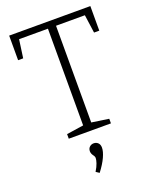

<svg xmlns="http://www.w3.org/2000/svg" viewBox="-171 -790 913 1138"><g transform="rotate(-20 286.0 -221.0)"><path d="M30 -540V-695H542V-540H509L493 -655H311V-45L419 -29V0H153V-29L260 -45V-655H78L62 -540ZM235 239Q251 213 257.5 193Q264 173 264 162Q264 152 255 141Q245 127 245 113Q245 96 256 86Q267 76 282 76Q298 76 309 86.5Q320 97 320 117Q320 141 304 176Q288 211 256 253Z"/></g></svg>

Font: Bitter Pro Light
Style: Regular
Weight: 300
Designer: Sol Matas, and Bitter project Authors
Foundry: Sol Matas
Version: Version 1.010